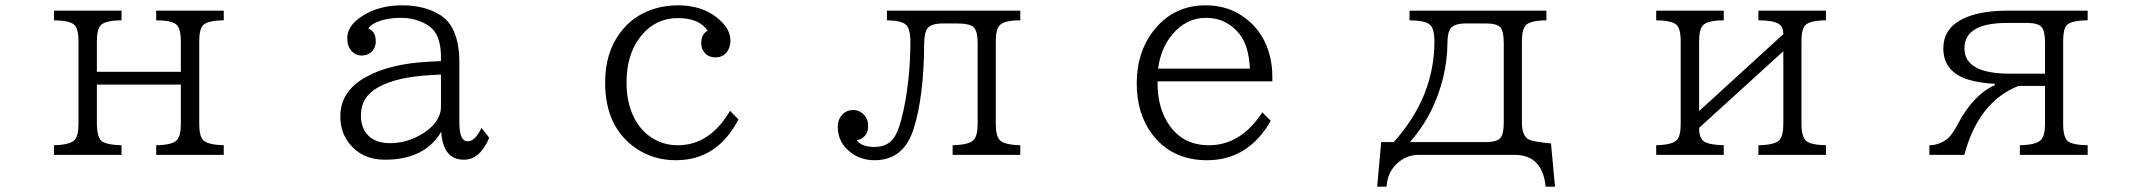

<svg xmlns="http://www.w3.org/2000/svg" viewBox="-20 -580 8040 719"><path d="M182.1 -540H435.1V-503.9Q374 -503.4 357.4 -485.4Q342.8 -470.2 342.8 -425.3V-311H657.2V-425.3Q657.2 -474.6 639.6 -488.8Q620.6 -503.9 564.9 -503.9V-540H817.9V-503.9Q757.3 -503.4 740.2 -485.4Q726.1 -470.2 726.1 -425.3V-116.2Q726.1 -68.4 742.2 -54.2Q760.7 -37.6 817.9 -36.1V0H564.9V-36.1Q626.5 -37.1 642.6 -55.7Q657.2 -71.8 657.2 -116.2V-263.2H342.8V-116.2Q342.8 -68.4 360.4 -52.2Q377.4 -37.6 435.1 -36.1V0H182.1V-36.1Q239.7 -37.6 257.8 -54.2Q273.9 -68.4 273.9 -116.2V-425.3Q273.9 -474.6 256.3 -488.8Q237.3 -503.4 182.1 -503.9Z M1631.3 -351.1V-366.2Q1631.3 -437.5 1600.1 -470.7Q1584 -487.8 1554.7 -499.5Q1520 -513.2 1482.9 -513.2Q1423.3 -513.2 1384.8 -494.1Q1365.2 -484.9 1359.4 -473.1Q1387.2 -462.4 1387.2 -424.8Q1387.2 -406.7 1377.4 -393.1Q1362.3 -372.1 1334 -372.1Q1311.5 -372.1 1296.4 -389.2Q1280.3 -407.7 1280.3 -436.5Q1280.3 -483.9 1335.9 -519.5Q1398.4 -560.1 1485.8 -560.1Q1572.3 -560.1 1630.4 -522.5Q1700.2 -477.1 1700.2 -345.2V-120.1Q1700.2 -50.8 1731.4 -50.8Q1759.3 -50.8 1783.2 -101.1L1812 -64Q1777.3 18.1 1717.3 18.1Q1638.7 18.1 1632.3 -86.9Q1571.3 18.1 1421.4 18.1Q1335.9 18.1 1287.6 -43Q1254.4 -85.4 1254.4 -144Q1254.4 -237.3 1347.7 -290Q1438 -341.8 1589.4 -349.1ZM1631.3 -300.8 1594.2 -298.8Q1466.3 -292 1397.5 -253.9Q1331.5 -217.8 1331.5 -147.9Q1331.5 -102.5 1356 -75.7Q1384.3 -43.9 1440.4 -43.9Q1495.6 -43.9 1546.4 -70.3Q1600.1 -98.1 1621.6 -139.6Q1631.3 -159.2 1631.3 -178.2Z M2745.1 -132.8Q2666.5 20 2511.2 20Q2426.3 20 2361.3 -24.9Q2246.1 -104 2246.1 -271Q2246.1 -381.3 2301.3 -456.1Q2351.1 -523.9 2434.1 -548.3Q2475.1 -560.1 2518.1 -560.1Q2606.9 -560.1 2664.1 -514.6Q2715.3 -474.6 2715.3 -428.2Q2715.3 -411.1 2708.5 -396Q2693.8 -365.2 2659.2 -365.2Q2630.4 -365.2 2615.2 -387.2Q2606 -399.9 2606 -417.5Q2606 -452.6 2629.9 -464.8Q2599.1 -512.2 2519 -512.2Q2430.2 -512.2 2374.5 -437.5Q2326.2 -372.1 2326.2 -271Q2326.2 -197.3 2353 -142.6Q2377.4 -92.3 2420.9 -64Q2464.4 -36.1 2518.1 -36.1Q2638.2 -36.1 2713.9 -165Z M3301.3 -540H3800.8V-503.9Q3740.7 -503.9 3723.6 -485.4Q3709 -470.2 3709 -424.8V-116.2Q3709 -68.8 3725.1 -54.2Q3742.7 -37.6 3800.8 -36.1V0H3547.4V-36.1Q3608.9 -37.6 3626 -55.7Q3641.1 -71.8 3641.1 -116.2V-418Q3641.1 -463.4 3626 -478Q3611.8 -492.2 3562 -492.2H3511.2Q3469.7 -492.2 3454.6 -475.6Q3441.4 -460.9 3440.9 -418Q3439.9 -219.2 3401.4 -97.7Q3364.3 20 3254.9 20Q3209 20 3173.8 -3.4Q3117.2 -41 3117.2 -106Q3117.2 -126.5 3127.4 -142.1Q3144.5 -168 3175.8 -168Q3189 -168 3200.7 -161.6Q3231 -144.5 3231 -107.9Q3231 -65.9 3189 -54.2Q3206.1 -29.8 3254.9 -29.8Q3303.7 -29.8 3328.1 -64.9Q3348.1 -94.2 3363.8 -168.5Q3389.2 -290 3389.2 -423.3Q3389.2 -474.1 3371.6 -488.3Q3353.5 -503.4 3301.3 -503.9Z M4314.9 -275.4V-267.6Q4314.9 -189 4346.2 -131.8Q4398.4 -36.1 4506.8 -36.1Q4627 -36.1 4707 -159.2L4738.8 -127.4Q4653.8 20 4500.5 20Q4365.7 20 4292 -81.1Q4236.8 -156.7 4236.8 -268.1Q4236.8 -382.8 4298.3 -463.4Q4373 -560.1 4495.1 -560.1Q4580.6 -560.1 4644 -511.7Q4715.3 -458 4736.8 -364.7Q4744.6 -331.1 4744.6 -295.4V-275.4ZM4660.6 -323.2Q4656.7 -406.2 4624 -449.2Q4575.7 -513.2 4496.1 -513.2Q4421.4 -513.2 4368.7 -449.2Q4326.7 -398.4 4316.9 -323.2Z M5258.3 -540H5771V-503.9Q5712.9 -503.4 5695.3 -486.8Q5679.2 -472.7 5679.2 -424.8V-122.1Q5679.2 -68.8 5707 -56.6Q5725.1 -48.8 5788.1 -43L5803.2 119.1H5768.1Q5756.3 0 5652.3 0H5292Q5244.6 0 5208.5 35.2Q5175.3 67.9 5172.4 119.1H5137.2L5152.3 -47.9H5199.2Q5351.6 -217.3 5351.6 -425.3Q5351.6 -475.6 5332.5 -489.3Q5313.5 -503.4 5258.3 -503.9ZM5260.3 -47.9H5544.4Q5586.4 -47.9 5599.6 -64.5Q5611.3 -79.1 5611.3 -122.1V-418Q5611.3 -463.9 5598.1 -478Q5585 -492.2 5544.4 -492.2H5470.2Q5427.7 -492.2 5413.1 -474.6Q5400.4 -460 5400.4 -418Q5398.9 -287.6 5339.8 -166.5Q5308.6 -104 5260.3 -47.9Z M6182.1 -540H6435.1V-503.9Q6374 -503.4 6357.4 -485.4Q6342.8 -470.2 6342.8 -424.8V-164.1L6658.2 -452.1Q6657.7 -481.4 6640.1 -491.2Q6617.7 -503.9 6564.9 -503.9V-540H6817.9V-503.9Q6757.3 -503.4 6740.2 -485.4Q6726.1 -470.2 6726.1 -424.8V-116.2Q6726.1 -68.4 6743.7 -52.2Q6760.3 -37.6 6817.9 -36.1V0H6564.9V-36.1Q6625 -37.1 6642.1 -54.2Q6658.2 -69.8 6658.2 -116.2V-388.2L6342.8 -101.1Q6342.8 -63.5 6360.4 -50.8Q6378.9 -37.6 6435.1 -36.1V0H6182.1V-36.1Q6239.7 -37.6 6257.8 -54.2Q6273.9 -68.4 6273.9 -116.2V-424.8Q6273.9 -474.6 6256.3 -488.8Q6237.3 -503.4 6182.1 -503.9Z M7205.1 0V-36.1Q7236.8 -36.1 7266.6 -55.7Q7287.6 -69.3 7310.5 -113.3Q7368.2 -224.1 7450.2 -261.2V-266.1Q7356 -271.5 7311 -299.3Q7257.3 -332.5 7257.3 -398.4Q7257.3 -471.2 7326.2 -507.3Q7389.6 -540 7496.1 -540H7797.9V-503.9Q7736.3 -503.4 7719.2 -485.4Q7706.1 -471.7 7706.1 -425.3V-116.2Q7706.1 -67.4 7722.7 -52.2Q7739.3 -37.1 7797.9 -36.1V0H7543.9V-36.1Q7605.5 -37.6 7622.6 -55.7Q7638.2 -71.8 7638.2 -116.2V-258.3H7539.1Q7389.2 -199.2 7335.9 0ZM7638.2 -304.2V-419.9Q7638.2 -464.4 7625 -479Q7611.8 -494.1 7571.3 -494.1H7496.1Q7336.4 -494.1 7336.4 -398.9Q7336.4 -304.2 7505.9 -304.2Z"/></svg>

Font: BIZ UDPMincho
Style: Regular
Weight: 400
Designer: TypeBank Co., Ltd.
Foundry: Morisawa Inc.
Version: Version 1.06